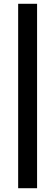

<svg xmlns="http://www.w3.org/2000/svg" viewBox="-20 -870 292 1015"><path d="M176 -850H76V125H176Z"/></svg>

Font: Bruno Ace
Style: Regular
Weight: 400
Designer: Astigmatic (AOETI)
Foundry: Astigmatic (AOETI)
Version: Version 1.000